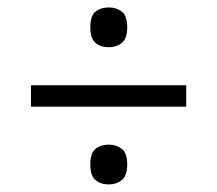

<svg xmlns="http://www.w3.org/2000/svg" viewBox="-20 -608 586 518"><path d="M63.5 -320.3V-377.9H482.4V-320.3ZM273.4 -110.4Q252 -110.4 237.8 -122.1Q223.6 -133.8 223.6 -164.1Q223.6 -195.3 237.8 -206.5Q252 -217.8 273.4 -217.8Q293.9 -217.8 308.6 -206.5Q323.2 -195.3 323.2 -164.1Q323.2 -133.8 308.6 -122.1Q293.9 -110.4 273.4 -110.4ZM273.4 -480.5Q252 -480.5 237.8 -492.2Q223.6 -503.9 223.6 -534.2Q223.6 -565.4 237.8 -576.7Q252 -587.9 273.4 -587.9Q293.9 -587.9 308.6 -576.7Q323.2 -565.4 323.2 -534.2Q323.2 -503.9 308.6 -492.2Q293.9 -480.5 273.4 -480.5Z"/></svg>

Font: Noto Serif Todhri
Style: Regular
Weight: 400
Designer: Mikhail Merkuryev
Version: Version 1.000; ttfautohint (v1.8.4.7-5d5b)